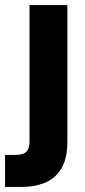

<svg xmlns="http://www.w3.org/2000/svg" viewBox="-50 -521 336 761"><path d="M-30 220V93H11Q42 93 54.5 80.5Q67 68 67 41V-501H217V40Q217 106 194 145.5Q171 185 130 202.5Q89 220 34 220Z"/></svg>

Font: DM Sans 18pt Black
Style: Regular
Weight: 900
Designer: Colophon Foundry, Jonny Pinhorn
Foundry: Colophon Foundry
Version: Version 4.004;gftools[0.9.30]